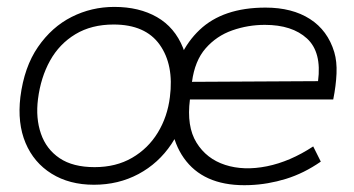

<svg xmlns="http://www.w3.org/2000/svg" viewBox="-20 -525 1024 556"><path d="M252 10Q181 10 129.5 -22Q78 -54 54 -111Q30 -168 39 -244Q50 -331 90 -389Q130 -447 187.5 -476Q245 -505 311 -505Q383 -505 434.5 -475.5Q486 -446 510 -386.5Q534 -327 523 -238Q514 -164 476.5 -108Q439 -52 381 -21Q323 10 252 10ZM254 -41Q316 -41 362.5 -68Q409 -95 437 -141Q465 -187 472 -244Q484 -337 442.5 -395.5Q401 -454 309 -454Q245 -454 198.5 -426Q152 -398 125 -349.5Q98 -301 90 -238Q83 -183 98.5 -138Q114 -93 152.5 -67Q191 -41 254 -41ZM945 -237H530Q520 -159 549 -112Q578 -65 632 -47.5Q686 -30 753 -43.5Q820 -57 887 -101L909 -57Q860 -23 808 -7Q756 9 703 11Q579 16 519.5 -58Q460 -132 476 -264Q490 -374 558 -438.5Q626 -503 749 -503Q826 -503 877.5 -470Q929 -437 948 -374Q956 -347 954.5 -312Q953 -277 945 -237ZM747 -453Q698 -453 652.5 -437Q607 -421 575.5 -385Q544 -349 536 -288L901 -290Q912 -374 869 -413.5Q826 -453 747 -453Z"/></svg>

Font: Kulim Park ExtraLight
Style: Italic
Weight: 275
Italic angle: -8°
Designer: Noponies / Dale Sattler
Foundry: Noponies
Version: Version 1.000; ttfautohint (v1.8.3)